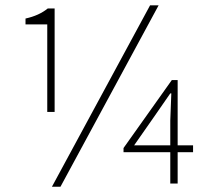

<svg xmlns="http://www.w3.org/2000/svg" viewBox="-20 -692 798 724"><path d="M158.2 -270V-600.1H76.2V-622.1Q127.4 -633.3 160.2 -660.2H186V-270ZM175.8 12.2 545.9 -671.9H578.1L208 12.2ZM485.8 -144H622.1V-237.8L626 -339.8H622.1L564 -255.9ZM622.1 0V-118.2H445.8V-133.8L627.9 -390.1H649.9V-144H708V-118.2H649.9V0Z"/></svg>

Font: Source Sans 3 ExtraLight
Style: Regular
Weight: 200
Designer: Paul D. Hunt
Foundry: Adobe
Version: Version 3.052;hotconv 1.1.0;makeotfexe 2.6.0